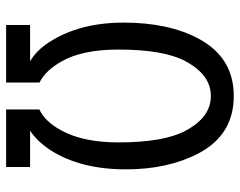

<svg xmlns="http://www.w3.org/2000/svg" viewBox="-98 -684 782 626"><g transform="rotate(90 293.0 -371.0)"><path d="M61.5 0V-78.1H179.7Q144.5 -98.6 117.7 -140.1Q53.7 -238.8 53.7 -383.3Q53.7 -528.8 105.5 -626.5Q167 -742.2 293 -742.2Q419.9 -742.2 480.5 -626.5Q532.2 -527.3 532.2 -390.6Q532.2 -243.2 470.2 -145.5Q442.4 -102.5 406.2 -78.1H524.4V0H336.9V-108.4Q377 -127 406.2 -181.6Q444.3 -252.9 444.3 -366.2Q444.3 -513.7 406.2 -585Q362.3 -667.5 293 -667.5Q224.1 -667.5 179.7 -585Q141.6 -514.2 141.6 -366.2Q141.6 -249 179.7 -181.6Q210 -127.9 249 -108.9V0Z"/></g></svg>

Font: Consola Mono
Style: Book
Weight: 400
Monospace: yes
Version: Version 2.001